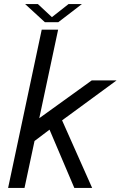

<svg xmlns="http://www.w3.org/2000/svg" viewBox="-20 -928 596 948"><path d="M20 0 186 -781.5H267L165 -302.5L136 -317L433 -531H555.5L250 -307L280 -348.5L435 0H347L220 -298.5L232 -293.5L137.5 -222L157 -262.5L101 0ZM104 -908H167L248 -832.5H222.5L318.5 -908H384.5L268 -818.5H201.5Z"/></svg>

Font: Epilogue
Style: Italic
Weight: 400
Italic angle: -12°
Designer: Tyler Finck
Foundry: Etcetera Type Co
Version: Version 2.112